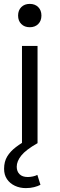

<svg xmlns="http://www.w3.org/2000/svg" viewBox="-20 -736 306 987"><path d="M173 -500V0H93V-500ZM133 -596Q106 -596 89.5 -612.5Q73 -629 73 -656Q73 -683 89.5 -699.5Q106 -716 133 -716Q160 -716 176.5 -699.5Q193 -683 193 -656Q193 -629 176.5 -612.5Q160 -596 133 -596ZM113 231Q82 231 56.5 219Q31 207 16 185Q1 163 1 132Q1 95 17 68.5Q33 42 62 20Q91 -2 130 -23L173 0Q113 34 89.5 63.5Q66 93 66 121Q66 145 80.5 159.5Q95 174 123 174Q135 174 149 171Q163 168 172 163L188 214Q175 221 155.5 226Q136 231 113 231Z"/></svg>

Font: Work Sans
Style: Regular
Weight: 400
Designer: Wei Huang
Foundry: Wei Huang
Version: Version 2.006; ttfautohint (v1.8.1.43-b0c9)